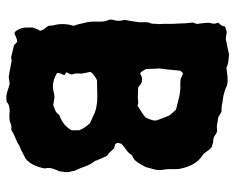

<svg xmlns="http://www.w3.org/2000/svg" viewBox="-86 -584 716 583"><g transform="rotate(90 271.5 -293.0)"><path d="M503 -136Q503 -131 502 -126.5Q501 -122 501 -117Q496 -106 492.5 -95.5Q489 -85 492 -71Q489 -55 482.5 -40Q476 -25 462 -13Q457 -10 452 -8Q447 -6 442 -3Q438 0 433 1.5Q428 3 423 6Q412 13 400 17.5Q388 22 377 29Q376 29 374.5 30Q373 31 371 30Q363 29 355 32.5Q347 36 336 36Q333 36 328.5 36Q324 36 319 35Q299 35 290 44Q274 47 261 43Q248 39 235 35Q226 36 214 38Q200 36 188.5 33.5Q177 31 164 29Q163 29 160.5 29.5Q158 30 155 31Q147 29 137.5 26.5Q128 24 118 22Q115 19 112 16.5Q109 14 107 12Q105 13 101 13Q92 16 84 20Q79 22 74 15Q64 0 64 -16V-35Q67 -43 69 -48Q71 -53 74 -57Q72 -66 67 -71.5Q62 -77 59 -83Q58 -88 58 -93.5Q58 -99 56 -103Q50 -131 59 -159Q55 -169 53 -179Q50 -190 48 -200.5Q46 -211 46 -221Q46 -232 46 -243.5Q46 -255 41 -266Q39 -273 41 -279Q43 -286 43.5 -292Q44 -298 43 -304Q42 -307 41.5 -310Q41 -313 41 -315Q43 -325 44.5 -333.5Q46 -342 47 -351Q49 -360 48 -369Q47 -378 49 -388Q52 -393 52.5 -398.5Q53 -404 53 -411Q54 -416 53.5 -421Q53 -426 53 -431Q53 -442 53 -453.5Q53 -465 52 -476Q52 -497 49 -521Q51 -526 52.5 -531Q54 -536 52 -542Q51 -551 50 -561Q49 -571 52 -581Q53 -586 52 -590Q51 -594 49 -598Q55 -604 57 -607Q60 -612 61 -619Q66 -621 70 -622Q74 -623 78 -624Q83 -623 87.5 -622.5Q92 -622 98 -621Q109 -623 121 -625.5Q133 -628 146 -631Q155 -630 165.5 -629Q176 -628 186 -623Q192 -624 198 -624.5Q204 -625 210 -626Q220 -627 229.5 -626.5Q239 -626 248 -621Q268 -613 292 -611Q298 -609 305 -608.5Q312 -608 320 -608L337 -598Q347 -597 356.5 -595Q366 -593 376 -595Q384 -594 390.5 -589Q397 -584 406 -583Q415 -583 428 -578Q435 -572 442 -561Q444 -559 445.5 -556.5Q447 -554 450 -552Q468 -541 478 -523.5Q488 -506 492 -486Q494 -479 494 -470.5Q494 -462 494 -453Q494 -448 494.5 -441.5Q495 -435 496 -430Q498 -417 495 -404.5Q492 -392 488 -379Q484 -370 478.5 -361Q473 -352 466 -344Q464 -343 462 -341.5Q460 -340 458 -339Q452 -337 451 -335Q445 -325 435 -318.5Q425 -312 417 -304Q417 -302 416 -300Q415 -298 415 -296Q413 -290 419 -285Q421 -284 424.5 -283.5Q428 -283 431 -282Q434 -279 436.5 -276Q439 -273 443 -269Q445 -267 448 -264.5Q451 -262 454 -260Q457 -254 459.5 -248Q462 -242 465 -235Q467 -232 467.5 -229Q468 -226 469 -224Q480 -211 485.5 -195Q491 -179 498 -164Q500 -161 500 -157.5Q500 -154 501 -151Q503 -147 503 -143Q503 -139 503 -136ZM344 -394Q349 -407 344 -417Q339 -431 331 -450Q327 -455 322.5 -460Q318 -465 313 -470Q294 -475 275 -479.5Q256 -484 236 -483Q225 -483 221 -484Q217 -485 205 -491Q199 -490 195 -482Q194 -469 192.5 -454Q191 -439 189 -424Q188 -421 188.5 -417.5Q189 -414 189 -409Q189 -402 189.5 -394.5Q190 -387 190 -379Q192 -376 194 -372Q196 -368 199 -365Q199 -363 204 -361Q213 -366 216.5 -366.5Q220 -367 231 -366Q239 -361 246 -355Q253 -355 260 -354.5Q267 -354 274 -354Q281 -354 287.5 -355Q294 -356 301 -353Q309 -358 318 -363.5Q327 -369 337 -377Q339 -382 341 -386Q343 -390 344 -394ZM376 -153V-176Q372 -186 366.5 -194Q361 -202 354 -209Q348 -212 343 -214Q338 -216 334 -218Q319 -226 303.5 -228.5Q288 -231 273 -231Q260 -231 248 -230.5Q236 -230 224 -230Q215 -226 206 -218Q200 -215 199 -208Q200 -203 201.5 -196.5Q203 -190 204 -183Q204 -177 203.5 -170.5Q203 -164 206 -156Q207 -154 206 -150.5Q205 -147 204 -145Q203 -144 202 -141.5Q201 -139 200 -137Q202 -134 205 -134Q208 -134 208 -129Q207 -125 204.5 -121Q202 -117 202 -113V-109Q204 -108 205 -107Q206 -106 207 -106Q235 -91 262 -99Q272 -101 276 -101Q283 -100 288.5 -99Q294 -98 300 -97Q308 -100 316 -103.5Q324 -107 328 -114Q330 -116 336 -118Q363 -129 376 -153Z"/></g></svg>

Font: Daruma Drop One
Style: Regular
Weight: 400
Designer: Maniackers Design
Version: Version 1.000